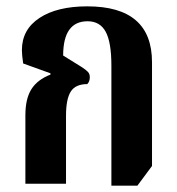

<svg xmlns="http://www.w3.org/2000/svg" viewBox="-20 -579 557 605"><path d="M331 6V-372Q331 -446 313 -479Q295 -512 256 -512Q179 -512 179 -404L237 -368Q251 -359 257 -352.5Q263 -346 263 -336Q263 -322 255 -314Q218 -314 203 -290.5Q188 -267 188 -214V0H60V-216Q60 -268 79 -298Q98 -328 139 -344V-348L53 -379Q51 -393 50 -403Q49 -413 49 -421Q49 -486 104.5 -522.5Q160 -559 255 -559Q459 -559 459 -383V-56L413 6Z"/></svg>

Font: Noto Serif Thai ExtraCondensed
Style: Bold
Weight: 700
Width: 2
Designer: Monotype Design Team
Foundry: Monotype Imaging Inc.
Version: Version 2.002; ttfautohint (v1.8.4.7-5d5b)